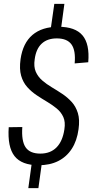

<svg xmlns="http://www.w3.org/2000/svg" viewBox="-20 -845 477 990"><path d="M145 -13H197L178 125H126ZM260 -825H312L293 -685H240ZM179 7Q92 7 55 -40Q18 -87 25 -189L95 -190Q90 -118 112 -85.5Q134 -53 188 -53Q240 -53 271.5 -85Q303 -117 312 -178Q318 -216 306.5 -241.5Q295 -267 272.5 -285.5Q250 -304 223 -320Q196 -336 169 -354Q142 -372 120.5 -396Q99 -420 89 -454.5Q79 -489 86 -540Q98 -623 147.5 -665Q197 -707 281 -707Q368 -707 405.5 -662.5Q443 -618 435 -524L365 -518Q371 -585 348.5 -616Q326 -647 273 -647Q224 -647 195 -620Q166 -593 159 -540Q153 -501 164.5 -475Q176 -449 198 -430Q220 -411 247 -395Q274 -379 301 -361Q328 -343 349.5 -319.5Q371 -296 381.5 -262Q392 -228 385 -179Q377 -119 350 -77.5Q323 -36 280 -14.5Q237 7 179 7Z"/></svg>

Font: Pathway Extreme Condensed Light
Style: Italic
Weight: 300
Width: 3
Italic angle: -8°
Version: Version 1.001;gftools[0.9.26]